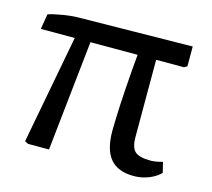

<svg xmlns="http://www.w3.org/2000/svg" viewBox="-83 -619 807 732"><g transform="rotate(15 320.5 -253.5)"><path d="M501 14.2Q439 14.2 408.9 -21.5Q378.9 -57.1 378.9 -131.8Q378.9 -147.9 379.9 -175Q380.9 -202.1 382.3 -235.6Q383.8 -269 386.5 -304.4Q389.2 -339.8 391.6 -374Q394 -408.2 397 -436H210.9L164.1 0H81.1L67.9 -6.8L148.9 -436H15.1L24.9 -496.1Q36.1 -500 51.5 -503.4Q66.9 -506.8 84 -509.5Q101.1 -512.2 116.5 -513.7Q131.8 -515.1 144 -515.1L591.8 -521V-442.9L580.1 -436H470.2Q470.2 -399.9 470.2 -361.6Q470.2 -323.2 470.2 -284.2Q470.2 -245.1 470.2 -206.5Q470.2 -168 470.2 -131.8Q470.2 -89.8 487.1 -74.5Q503.9 -59.1 549.8 -59.1Q557.6 -59.1 569.8 -61Q582 -63 596.2 -66.9L606 -25.9Q592.8 -12.7 575.9 -3.9Q559.1 4.9 540.5 9.5Q522 14.2 501 14.2Z"/></g></svg>

Font: Literata
Style: Regular
Weight: 400
Designer: Latin by Veronika Burian and Jose Scaglione. Greek by Irene Vlachou. Cyrillic by Vera Evstafieva.
Foundry: TypeTogether
Version: Version 3.002